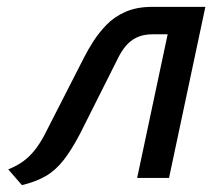

<svg xmlns="http://www.w3.org/2000/svg" viewBox="-20 -520 619 560"><path d="M424 -500Q379 -500 346 -485.5Q313 -471 290.5 -447.5Q268 -424 252 -399Q236 -374 225 -352L109 -125Q95 -99 80 -80.5Q65 -62 47 -49Q29 -36 4 -26L44 20Q85 10 113.5 -6.5Q142 -23 165.5 -53Q189 -83 214 -131L327 -356Q340 -380 354 -393.5Q368 -407 385.5 -413.5Q403 -420 426 -420H469L380 -1H473L579 -500Z"/></svg>

Font: Advent Pro SemiBold
Style: Italic
Weight: 600
Italic angle: -12°
Version: Version 3.000